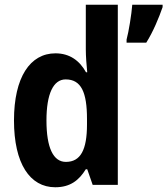

<svg xmlns="http://www.w3.org/2000/svg" viewBox="-20 -780 706 810"><path d="M213 10C276 10 313 -19 342 -66H348L371 0H477V-760H342V-572C342 -542 345 -505 348 -475H343C316 -524 274 -555 214 -555C107 -555 39 -454 39 -272C39 -90 106 10 213 10ZM666 -760H538C535 -720 523 -646 514 -613V-600H597C626 -646 650 -704 666 -750ZM258 -97C205 -97 176 -156 176 -272C176 -384 205 -445 257 -445C323 -445 347 -390 347 -278V-255C347 -148 320 -97 258 -97Z"/></svg>

Font: Noto Sans Display SemiCondensed
Style: Bold
Weight: 700
Width: 4
Designer: Monotype Design Team
Foundry: Monotype Imaging Inc.
Version: Version 1.900